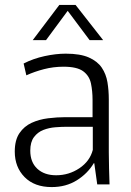

<svg xmlns="http://www.w3.org/2000/svg" viewBox="-20 -749 534 780"><path d="M190 11Q120 11 80 -29.5Q40 -70 40 -133Q40 -180 59 -208Q78 -236 108.5 -250Q139 -264 175.5 -268.5Q212 -273 246 -273H356V-343Q356 -379 349.5 -410Q343 -441 318 -459.5Q293 -478 238 -478Q197 -478 158.5 -468Q120 -458 87 -443L76 -491Q115 -511 161 -521Q207 -531 247 -531Q306 -531 341 -515.5Q376 -500 393.5 -474Q411 -448 416.5 -415Q422 -382 422 -345V-130Q422 -101 423 -65Q424 -29 425 0H375L363 -86H361Q336 -44 292 -16.5Q248 11 190 11ZM208 -37Q260 -37 302.5 -65.5Q345 -94 357 -140V-234H253Q231 -234 205 -232Q179 -230 156 -221Q133 -212 118 -192Q103 -172 103 -137Q103 -90 131.5 -63.5Q160 -37 208 -37ZM113 -586 221 -729H287L399 -586H344L255 -705L167 -586Z"/></svg>

Font: Murecho Light
Style: Regular
Weight: 300
Designer: Neil Summerour
Foundry: Positype
Version: Version 1.010; ttfautohint (v1.8.3)